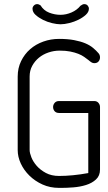

<svg xmlns="http://www.w3.org/2000/svg" viewBox="-20 -913 526 933"><path d="M274 -841Q301 -841 327.5 -852.5Q354 -864 371 -885Q382 -893 389 -893Q400 -893 406 -886Q412 -879 412 -871Q412 -855 397.5 -841.5Q383 -828 362 -817.5Q341 -807 317 -801Q293 -795 274 -795Q257 -795 233.5 -800.5Q210 -806 189 -816.5Q168 -827 153 -840.5Q138 -854 138 -871Q138 -879 144.5 -886Q151 -893 161 -893Q165 -893 169.5 -891Q174 -889 177 -887Q192 -862 219 -851.5Q246 -841 274 -841ZM459 -654Q466 -646 466 -634Q466 -623 459 -614.5Q452 -606 438 -606Q431 -606 424.5 -610Q418 -614 410 -621Q401 -628 389 -636.5Q377 -645 360.5 -651.5Q344 -658 322 -662.5Q300 -667 270 -667Q242 -667 215.5 -658Q189 -649 169 -632.5Q149 -616 136.5 -593Q124 -570 124 -541V-184Q124 -170 132.5 -148.5Q141 -127 158.5 -107Q176 -87 203 -72.5Q230 -58 267 -58Q299 -58 335 -61.5Q371 -65 409 -72V-364H267Q253 -364 245.5 -372.5Q238 -381 238 -393Q238 -404 245.5 -413Q253 -422 267 -422H438Q451 -422 458.5 -413Q466 -404 466 -393V-89Q466 -59 446.5 -41Q427 -23 398 -14Q369 -5 336.5 -2.5Q304 0 279 0H267Q223 0 186.5 -16.5Q150 -33 123 -59.5Q96 -86 81 -118.5Q66 -151 66 -184V-541Q66 -582 82.5 -616Q99 -650 126.5 -674Q154 -698 190.5 -711Q227 -724 267 -724Q309 -724 340.5 -718Q372 -712 394.5 -702.5Q417 -693 432.5 -680Q448 -667 459 -654Z"/></svg>

Font: VDS
Style: Thin
Weight: 100
Width: 0
Designer: artmaker
Foundry: artmaker
Version: Version 1.000 2012 initial release